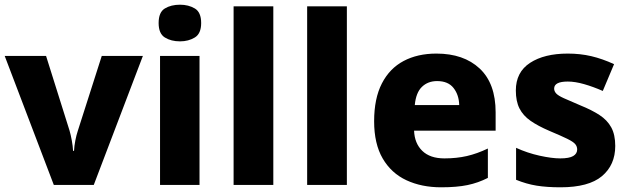

<svg xmlns="http://www.w3.org/2000/svg" viewBox="-20 -787 2677 817"><path d="M209 0 0 -549H176L276 -231Q281 -214 285.5 -189.5Q290 -165 291 -145H295Q296 -166 300.5 -189Q305 -212 311 -230L413 -549H588L379 0Z M746 -767Q782 -767 809 -751Q836 -735 836 -689Q836 -644 809 -627.5Q782 -611 746 -611Q708 -611 681.5 -627.5Q655 -644 655 -689Q655 -735 681.5 -751Q708 -767 746 -767ZM829 -549V0H661V-549Z M1143 0H974V-760H1143Z M1456 0H1287V-760H1456Z M1837 -559Q1953 -559 2021 -495.5Q2089 -432 2089 -309V-231H1742Q1744 -177 1777 -145Q1810 -113 1871 -113Q1923 -113 1966.5 -123Q2010 -133 2056 -155V-30Q2015 -9 1969.5 0.5Q1924 10 1857 10Q1774 10 1709.5 -20Q1645 -50 1608.5 -112.5Q1572 -175 1572 -271Q1572 -368 1605 -432Q1638 -496 1697.5 -527.5Q1757 -559 1837 -559ZM1840 -442Q1801 -442 1775.5 -417.5Q1750 -393 1745 -340H1934Q1933 -383 1910 -412.5Q1887 -442 1840 -442Z M2598 -166Q2598 -85 2541.5 -37.5Q2485 10 2365 10Q2307 10 2263.5 3Q2220 -4 2176 -22V-158Q2224 -136 2276 -124.5Q2328 -113 2364 -113Q2402 -113 2419 -123Q2436 -133 2436 -151Q2436 -164 2427.5 -174Q2419 -184 2393.5 -196.5Q2368 -209 2318 -230Q2269 -251 2237.5 -273Q2206 -295 2190.5 -325.5Q2175 -356 2175 -402Q2175 -480 2235.5 -519.5Q2296 -559 2396 -559Q2449 -559 2496 -548Q2543 -537 2593 -514L2545 -400Q2504 -418 2465.5 -429Q2427 -440 2396 -440Q2338 -440 2338 -410Q2338 -399 2346.5 -389.5Q2355 -380 2379.5 -369Q2404 -358 2451 -338Q2498 -319 2531 -297.5Q2564 -276 2581 -245Q2598 -214 2598 -166Z"/></svg>

Font: Noto Sans Myanmar ExtraBold
Style: Regular
Weight: 800
Designer: Monotype Design Team
Foundry: Monotype Imaging Inc.
Version: Version 2.107; ttfautohint (v1.8.4.7-5d5b)